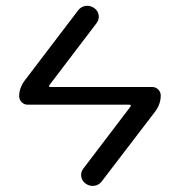

<svg xmlns="http://www.w3.org/2000/svg" viewBox="-20 -585 610 651"><path d="M74 -230Q62 -230 53.5 -238.5Q45 -247 45 -259Q45 -286 63 -311L245 -550Q255 -563 270.5 -565Q286 -567 299 -558Q312 -549 314.5 -534Q317 -519 307 -506L148 -297Q143 -290 152 -290H496Q508 -290 516.5 -281.5Q525 -273 525 -261Q525 -233 507 -208L325 30Q315 43 299.5 45Q284 47 271 38Q258 29 255.5 14Q253 -1 263 -14L422 -223Q427 -230 418 -230Z"/></svg>

Font: Rounded Mplus 1c
Style: Regular
Weight: 400
Version: Version 1.059.20150529